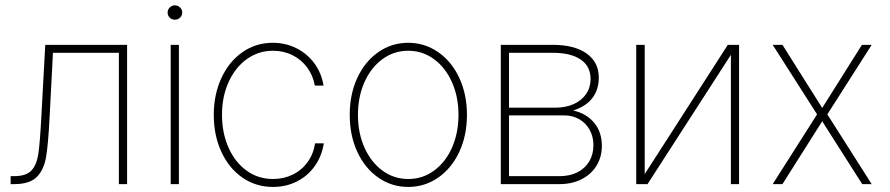

<svg xmlns="http://www.w3.org/2000/svg" viewBox="-20 -701 3387 731"><path d="M20.5 -30.3H33.2Q79.1 -30.3 99.4 -51.5Q119.6 -72.8 126 -115.5Q132.3 -158.2 137.7 -261.7L152.3 -530.3H463.9V0H432.6V-500H181.6L168.9 -255.9Q163.6 -150.9 155.3 -102.5Q147 -54.2 119.9 -27.1Q92.8 0 34.2 0H20.5Z M629.9 -530.3H661.1V0H629.9ZM618.2 -653.3Q618.2 -664.6 626.5 -672.6Q634.8 -680.7 645.5 -680.7Q657.2 -680.7 665.5 -672.6Q673.8 -664.6 673.8 -653.3Q673.8 -641.6 665.5 -633.8Q657.2 -626 645.5 -626Q634.3 -626 626.2 -633.8Q618.2 -641.6 618.2 -653.3Z M793.9 -263.7Q793.9 -340.8 822.8 -403.6Q851.6 -466.3 902.8 -502.2Q954.1 -538.1 1018.6 -538.1Q1066.9 -538.1 1108.2 -517.6Q1149.4 -497.1 1176.8 -460Q1204.1 -422.9 1211.9 -375H1178.7Q1171.9 -413.6 1149.7 -443.8Q1127.4 -474.1 1093.5 -491Q1059.6 -507.8 1019.5 -507.8Q964.4 -507.8 920.2 -476.3Q876 -444.8 850.6 -389.2Q825.2 -333.5 825.2 -263.7Q825.2 -195.3 849.9 -139.4Q874.5 -83.5 918.7 -51.5Q962.9 -19.5 1019.5 -19.5Q1060.1 -19.5 1094.2 -36.1Q1128.4 -52.7 1150.9 -83.5Q1173.3 -114.3 1179.7 -155.3H1212.9Q1205.1 -106 1178.2 -68.4Q1151.4 -30.8 1110.1 -10Q1068.8 10.7 1019.5 10.7Q954.1 10.7 902.8 -24.9Q851.6 -60.5 822.8 -123Q793.9 -185.5 793.9 -263.7Z M1311.5 -263.7Q1311.5 -341.8 1340.3 -404.3Q1369.1 -466.8 1420.2 -502.4Q1471.2 -538.1 1534.2 -538.1Q1597.2 -538.1 1648.4 -502.4Q1699.7 -466.8 1728.8 -404.1Q1757.8 -341.3 1757.8 -263.7Q1757.8 -185.5 1728.8 -123Q1699.7 -60.5 1648.4 -24.9Q1597.2 10.7 1534.2 10.7Q1471.2 10.7 1420.2 -24.9Q1369.1 -60.5 1340.3 -123Q1311.5 -185.5 1311.5 -263.7ZM1725.6 -263.7Q1725.6 -332 1700.9 -387.7Q1676.3 -443.4 1632.6 -475.6Q1588.9 -507.8 1534.2 -507.8Q1479.5 -507.8 1435.8 -475.6Q1392.1 -443.4 1367.4 -387.7Q1342.8 -332 1342.8 -263.7Q1342.8 -195.3 1367.4 -139.6Q1392.1 -84 1435.8 -51.8Q1479.5 -19.5 1534.2 -19.5Q1589.4 -19.5 1633.1 -51.8Q1676.8 -84 1701.2 -139.6Q1725.6 -195.3 1725.6 -263.7Z M1886.7 -530.3H2084Q2167 -530.3 2213.4 -497.3Q2259.8 -464.4 2259.8 -405.3Q2259.8 -358.9 2234.6 -326.9Q2209.5 -294.9 2162.1 -280.3Q2212.9 -269 2242.2 -233.6Q2271.5 -198.2 2271.5 -145.5Q2271.5 -103.5 2251.2 -70.3Q2231 -37.1 2194.3 -18.6Q2157.7 0 2110.4 0H1886.7ZM2239.3 -148.4Q2239.3 -180.7 2225.1 -206.5Q2210.9 -232.4 2185.5 -247.1Q2160.2 -261.7 2127.9 -261.7H1918V-30.3H2110.4Q2148.9 -30.3 2178.2 -44.9Q2207.5 -59.6 2223.4 -86.4Q2239.3 -113.3 2239.3 -148.4ZM2228.5 -400.4Q2228.5 -448.2 2191.2 -474.1Q2153.8 -500 2084 -500H1918V-291H2093.8Q2133.3 -291 2164.1 -304.7Q2194.8 -318.4 2211.7 -343.3Q2228.5 -368.2 2228.5 -400.4Z M2751 -530.3H2793.9V0H2762.7V-492.2L2445.3 0H2402.3V-530.3H2434.6V-38.1Z M3110.4 -290 3261.7 -530.3H3298.8L3129.9 -265.6L3298.8 0H3262.7L3110.4 -239.3L2959 0H2921.9L3090.8 -265.6L2921.9 -530.3H2959Z"/></svg>

Font: Pretendard JP Thin
Style: Regular
Weight: 100
Designer: Base glyphs from Inter by Rasmus Andersson; Hangeul glyphs from Noto Sans CJK(Source Han Sans) by Jang Soo-young and Kan
Foundry: Kil Hyung-jin
Version: Version 1.309